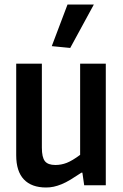

<svg xmlns="http://www.w3.org/2000/svg" viewBox="-20 -823 545 853"><path d="M210 -618 280 -803H397L292 -610ZM185 10Q120 10 86 -26Q52 -62 52 -133V-540H166V-167Q166 -124 179.5 -107Q193 -90 226 -90Q252 -90 276.5 -99.5Q301 -109 336 -135V-540H450V0H354L346 -56H342Q315 -38 293.5 -25Q272 -12 253.5 -4.5Q235 3 218.5 6.5Q202 10 185 10Z"/></svg>

Font: Encode Sans Compressed
Style: SemiBold
Weight: 600
Designer: Pablo Impallari, Andres Torresi
Foundry: Pablo Impallari, Andres Torresi
Version: Version 1.000; ttfautohint (v1.00) -l 8 -r 50 -G 200 -x 14 -